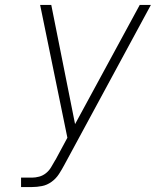

<svg xmlns="http://www.w3.org/2000/svg" viewBox="-20 -755 640 775"><path d="M65 0V-38H109Q123 -38 138 -42Q153 -46 165.5 -56Q178 -66 186 -79.5Q194 -93 202 -107Q202 -107 202 -107Q202 -107 202 -107V-108Q202 -108 202.5 -108Q203 -108 203 -108L252 -199L142 -735H187L283 -254L544 -735H589L240 -90Q230 -71 218 -52.5Q206 -34 188 -21Q170 -8 149.5 -4Q129 0 109 0Z"/></svg>

Font: Iosevka SS04 XLt Ex
Style: Italic
Weight: 200
Width: 7
Italic angle: -9°
Monospace: yes
Designer: Belleve Invis
Foundry: Belleve Invis
Version: Version 19.0.0; ttfautohint (v1.8.4)